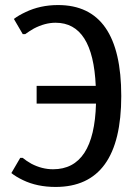

<svg xmlns="http://www.w3.org/2000/svg" viewBox="-20 -730 555 760"><path d="M200 10Q127 10 71 -17Q42 -31 25 -45L60 -105H70Q83 -94 104 -82Q146 -60 190 -60Q353 -60 360 -320H125V-390H359Q348 -640 200 -640Q158 -640 114 -617Q95 -606 80 -595H70L35 -655Q53 -669 81 -682Q139 -710 210 -710Q460 -710 460 -350Q460 10 200 10Z"/></svg>

Font: Scada
Style: Regular
Weight: 400
Designer: Jovanny Lemonad
Foundry: Jovanny Lemonad
Version: Version 4.100;PS 004.100;hotconv 1.0.88;makeotf.lib2.5.64775